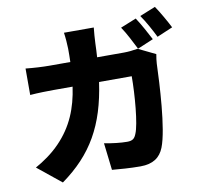

<svg xmlns="http://www.w3.org/2000/svg" viewBox="-96 -961 1191 1129"><g transform="rotate(-10 500.0 -396.5)"><path d="M778 -810 684 -772C711 -733 740 -674 761 -633L856 -673C838 -708 803 -773 778 -810ZM901 -858 807 -820C834 -782 866 -723 886 -682L980 -722C963 -756 927 -820 901 -858ZM526 -801H348C352 -777 356 -726 356 -704C356 -677 356 -650 355 -625H230C192 -625 135 -628 89 -633V-475C135 -479 199 -480 230 -480H343C325 -354 283 -250 196 -160C150 -112 95 -75 48 -49L189 65C374 -68 465 -227 501 -480H696C696 -371 682 -197 658 -142C648 -117 637 -105 603 -105C565 -105 514 -111 467 -120L486 42C533 46 593 51 655 51C731 51 773 20 795 -35C837 -140 850 -413 854 -528C854 -538 858 -567 861 -583L758 -633C730 -628 700 -625 675 -625H515C517 -651 518 -679 519 -707C520 -731 523 -777 526 -801Z"/></g></svg>

Font: Source Han Sans HK Heavy
Style: Regular
Weight: 900
Designer: Ryoko NISHIZUKA 西塚涼子 (kana, bopomofo & ideographs); Paul D. Hunt (Latin, Greek & Cyrillic); Sandoll Communications 산돌커뮤니
Foundry: Adobe
Version: Version 2.000;hotconv 1.0.107;makeotfexe 2.5.65593